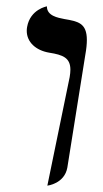

<svg xmlns="http://www.w3.org/2000/svg" viewBox="-20 -579 325 605"><path d="M129.2 6C129.2 6 183.2 0 192.2 -51L248.8 -406C252.2 -424.8 253.7 -440.3 253.7 -453C253.7 -506.4 225.9 -511.7 182.8 -519C162.5 -523 127.5 -529 127.8 -559C127.8 -559 75.2 -550 65.4 -494C64.6 -489.8 64.3 -485.8 64.3 -481.8C64.3 -446.8 92.3 -420.2 135.1 -413C178.7 -406.2 201.8 -396.6 201.8 -359.3C201.8 -352.5 201 -344.8 199.5 -336Z"/></svg>

Font: Linux Biolinum O 
Style: Bold Italic
Weight: 700
Designer: Philipp H. Poll
Foundry: Philipp H. Poll
Version: Version 1.3.2